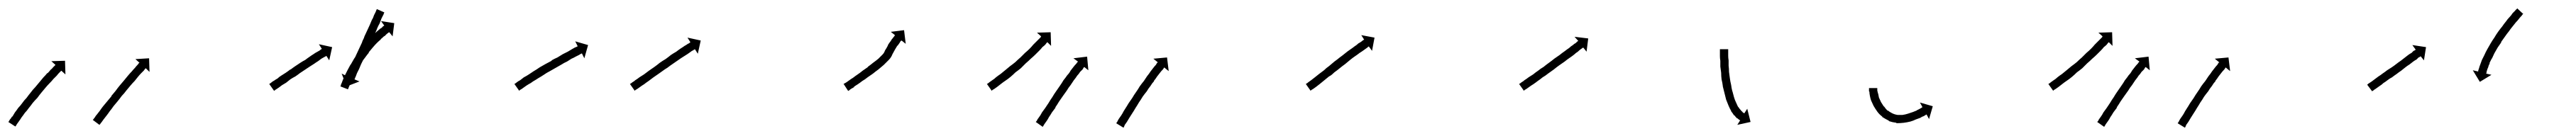

<svg xmlns="http://www.w3.org/2000/svg" viewBox="-30 -290 6220 329"><path d="M-9 4Q-8 2 -6 -1Q-6 -1 -6 -1Q-6 -1 -6 -1Q-6 -1 -6 -1Q-6 -1 -6 -1Q-3 -4 -1 -8Q-1 -8 -1 -8Q-1 -8 -1 -8Q-1 -8 -0.5 -8Q0 -8 0 -8Q3 -13 6 -18Q10 -23 14 -29Q19 -34 24 -41Q28 -47 34 -53Q39 -60 44 -66Q49 -73 55 -79Q60 -85 65 -91Q70 -97 75 -103Q80 -108 84 -113H85Q89 -117 92 -121Q96 -124 98 -127Q101 -130 102 -131Q103 -132 104 -133L94 -142L127 -143L128 -110L118 -119Q117 -118 117 -118Q115 -116 113 -114Q110 -111 107 -107Q103 -103 99 -99Q95 -94 90 -89Q85 -84 80 -78Q75 -72 70 -66Q65 -60 60 -53Q54 -47 49 -41Q44 -34 39 -28Q35 -22 30 -17Q26 -11 22 -6Q19 -1 16 3Q16 3 16 3Q16 3 16 3Q16 3 16 3Q16 3 16 3Q13 7 11 10Q11 10 11 10Q11 10 11 10Q11 10 11 10Q11 10 11 10Q9 13 8 15Q7 16 7 16L-10 5Q-9 5 -9 4ZM196 -2Q197 -4 199 -6Q201 -10 204 -13Q208 -18 211 -22Q215 -28 219 -33Q224 -39 229 -45Q234 -51 239 -57V-58Q244 -64 249 -70Q254 -77 259 -83Q265 -90 270 -96Q275 -102 279 -107Q284 -113 288 -117Q292 -122 296 -126Q299 -130 302 -133Q304 -135 305 -137Q306 -138 307 -138L297 -147L330 -149L331 -116L322 -125Q321 -124 320 -123Q319 -122 317 -119Q314 -116 311 -113Q307 -109 303 -104Q299 -99 295 -94Q290 -89 285 -83Q280 -77 275 -71Q270 -64 264 -58Q259 -51 254 -45Q249 -39 244 -33Q240 -27 235 -21Q231 -15 227 -10Q223 -5 220 -1Q217 3 215 6Q213 8 212 10Q211 11 210 12L194 0Q195 -1 196 -2Z M622 -88Q623 -89 626 -91Q628 -93 632 -95Q636 -98 640 -100Q644 -104 649 -107Q655 -111 660 -114Q666 -118 671 -122H672Q677 -126 683 -130Q689 -134 695 -138Q701 -142 707 -145Q712 -149 718 -153Q722 -156 727 -159Q731 -162 735 -164Q739 -166 742 -168Q744 -170 746 -171Q747 -172 747 -172L740 -183L772 -176L765 -144L758 -155Q758 -155 757 -154Q755 -153 753 -152Q749 -150 746 -148Q742 -145 738 -142Q733 -139 729 -136Q723 -132 718 -129Q712 -125 706 -121Q700 -117 694 -113Q689 -109 683 -105Q677 -102 671 -98Q666 -94 661 -90Q656 -87 651 -84Q647 -81 643 -78Q640 -76 637 -74Q635 -73 633 -71Q632 -71 632 -70L620 -87Q621 -87 622 -88ZM897 -258Q896 -254 895 -253Q894 -251 893 -249Q892 -247 891 -245Q890 -242 889 -239.5Q888 -237 887 -234Q883 -227 881 -222Q880 -219 878.5 -215.5Q877 -212 875 -208Q872 -202 869 -194Q867 -190 865.5 -186.5Q864 -183 862 -179Q859 -172 855 -164Q853 -160 851.5 -156.5Q850 -153 849 -149Q845 -141 842 -135Q841 -132 839.5 -129Q838 -126 837 -123Q834 -117 832 -113Q831 -110 829 -105Q827 -101 827 -100Q826 -99 826 -98L838 -93L807 -81L795 -112L807 -106Q808 -107 808 -107.5Q808 -108 808 -108Q810 -112 811 -113Q812 -116 814 -121Q816 -125 819 -131Q820 -134 821.5 -137.5Q823 -141 824 -144Q827 -150 830 -157Q832 -161 833.5 -164.5Q835 -168 837 -172Q839 -176 840.5 -179.5Q842 -183 844 -187Q845 -191 847 -194.5Q849 -198 850 -202Q852 -206 853.5 -209.5Q855 -213 857 -217Q860 -224 863 -230Q864 -233 865.5 -236Q867 -239 868 -242Q870 -245 871 -247.5Q872 -250 873 -253Q874 -255 875 -257Q876 -259 877 -261Q878 -263 879 -266Q879 -266 880 -268L898 -260Q898 -259 897 -258ZM793 -83Q793 -86 795 -89Q795 -89 795 -89Q795 -89 795 -89Q795 -89 795 -89Q795 -89 795 -89Q796 -92 798 -97Q798 -97 798 -97Q798 -97 798 -97Q798 -97 798 -97Q798 -97 798 -97Q800 -102 803 -107Q803 -107 803 -107.5Q803 -108 803 -108Q803 -108 803 -108Q803 -108 803 -108Q806 -114 809 -120Q809 -120 809 -120Q809 -120 809 -120Q809 -120 809 -120Q809 -120 809 -120Q813 -127 816 -133Q816 -133 816 -133Q816 -133 817 -134Q817 -134 817 -134Q817 -134 817 -134Q821 -141 825 -148Q825 -148 825 -148Q825 -148 825 -148Q825 -148 825 -148Q825 -148 825 -148Q830 -155 834 -162Q834 -162 834.5 -162Q835 -162 835 -162Q835 -162 835 -162Q835 -162 835 -162Q840 -169 845 -176Q845 -176 845 -176Q845 -176 845 -176Q845 -176 845 -176Q845 -176 845 -176Q850 -182 855 -188Q855 -188 855 -188Q855 -188 855 -188Q855 -188 855 -188.5Q855 -189 855 -189Q861 -194 866 -200Q866 -200 866 -200Q866 -200 866 -200Q866 -200 866 -200Q866 -200 866 -200Q871 -205 876 -210Q876 -210 876 -210Q876 -210 876 -210Q876 -210 876 -210Q876 -210 876 -210Q880 -214 885 -218Q885 -218 885 -218Q885 -218 885 -218Q885 -218 885 -218Q885 -218 885 -218Q888 -221 892 -223Q892 -223 892 -223Q892 -223 892 -223Q892 -223 892 -223Q892 -223 892 -223Q894 -226 896 -227Q896 -227 896 -227Q896 -227 896 -227Q896 -227 896 -227Q896 -227 896 -227Q897 -228 898 -228L890 -239L922 -234L918 -202L910 -212Q909 -212 908 -211Q908 -211 908 -211Q908 -211 908 -211Q908 -211 908 -211Q908 -211 908 -211Q907 -210 904 -208Q904 -208 904 -208Q904 -208 904 -208Q904 -208 904 -208Q904 -208 904 -208Q901 -205 898 -202Q898 -202 898 -202Q898 -202 898 -202Q898 -202 898 -202.5Q898 -203 898 -203Q894 -199 889 -195Q889 -195 889 -195Q889 -195 890 -195Q890 -195 890 -195Q890 -195 890 -195Q885 -191 880 -186Q880 -186 880 -186Q880 -186 880 -186Q880 -186 880 -186Q880 -186 880 -186Q875 -181 870 -175Q870 -175 870 -175Q870 -175 870 -175Q870 -175 870 -175Q870 -175 870 -175Q865 -169 860 -163Q860 -163 860 -163Q860 -163 860 -163Q860 -163 860.5 -163Q861 -163 861 -163Q856 -157 851 -150Q851 -150 851 -150Q851 -150 851 -150Q851 -150 851 -150Q851 -150 851 -150Q846 -144 842 -137Q842 -137 842 -137Q842 -137 842 -137Q842 -137 842 -137Q842 -137 842 -137Q838 -130 834 -124Q834 -124 834 -124Q834 -124 834 -124Q834 -124 834 -124Q834 -124 834 -124Q830 -117 827 -111Q827 -111 827 -111Q827 -111 827 -111Q827 -111 827 -111Q827 -111 827 -111Q824 -105 821 -99Q821 -99 821 -99Q821 -99 821 -99Q821 -99 821 -99Q821 -99 821 -99Q819 -94 817 -89Q817 -89 817 -89Q817 -89 817 -89Q817 -89 817 -89Q817 -89 817 -89Q815 -85 813 -81Q813 -81 813 -81Q813 -81 813 -81Q813 -81 813 -81Q813 -81 813 -81Q812 -78 811 -76Q811 -75 810 -74L792 -81Q792 -82 793 -83Z M1214 -88Q1216 -89 1218 -91Q1222 -94 1226 -96Q1230 -99 1235 -103Q1241 -106 1247 -110Q1253 -114 1259 -118Q1266 -122 1273 -127Q1280 -131 1287 -135Q1295 -139 1302 -143V-144Q1309 -148 1316 -151Q1322 -155 1329 -159Q1335 -162 1341 -165Q1346 -168 1351 -171Q1353 -172 1354.5 -173Q1356 -174 1358 -175Q1361 -176 1363 -177Q1364 -178 1365 -178L1359 -190L1390 -181L1381 -149L1375 -161Q1374 -160 1373 -160Q1371 -159 1368 -157Q1366 -156 1364 -155Q1362 -154 1360 -153Q1355 -150 1350 -148Q1344 -144 1339 -141Q1332 -138 1326 -134Q1319 -130 1312 -126Q1305 -122 1298 -118Q1290 -114 1283 -109Q1277 -105 1270 -101Q1264 -97 1257 -93Q1252 -89 1246 -86Q1241 -83 1237 -80Q1233 -77 1230 -75Q1227 -73 1225 -72Q1224 -71 1224 -70L1212 -87Q1213 -87 1214 -88Z M1493 -88Q1495 -89 1497 -91Q1501 -93 1504 -96Q1509 -99 1514 -103Q1519 -106 1525 -110Q1530 -114 1537 -119Q1544 -124 1550 -128Q1557 -133 1563 -138Q1570 -143 1577 -147Q1584 -152 1590 -157Q1596 -161 1603 -165Q1608 -169 1614 -173Q1619 -176 1623 -179Q1627 -181 1631 -184Q1634 -185 1636 -187Q1636 -187 1637 -188L1630 -199L1662 -192L1655 -160L1648 -171Q1647 -170 1646 -170Q1644 -168 1641 -167Q1638 -165 1634 -162Q1630 -159 1625 -156Q1619 -152 1614 -149Q1608 -145 1601 -140Q1595 -136 1588 -131Q1582 -126 1575 -122Q1568 -117 1561 -112Q1555 -108 1548 -103Q1541 -98 1536 -94Q1530 -90 1525 -86Q1520 -83 1516 -80Q1512 -77 1509 -75Q1506 -73 1504 -72Q1503 -71 1503 -70L1491 -87Q1492 -87 1493 -88Z M2009 -88Q2011 -89 2014 -91Q2017 -93 2021 -96Q2025 -99 2030 -102Q2035 -106 2041 -110Q2047 -114 2053 -119Q2059 -123 2066 -128Q2066 -128 2066 -128Q2066 -128 2066 -128Q2066 -128 2065.5 -128Q2065 -128 2065 -128Q2072 -133 2078 -138Q2078 -138 2078 -138Q2078 -138 2078 -138Q2078 -138 2078 -138Q2078 -138 2078 -138Q2085 -143 2091 -148Q2091 -148 2091 -148Q2091 -148 2091 -148Q2091 -148 2091 -148Q2091 -148 2091 -148Q2097 -154 2102 -159Q2102 -159 2101.5 -158.5Q2101 -158 2101 -158Q2101 -158 2101 -158Q2101 -158 2101 -158Q2105 -162 2107 -168Q2107 -168 2107 -168Q2107 -168 2107 -168Q2107 -168 2107 -168Q2107 -168 2107 -168Q2111 -174 2114 -180Q2114 -180 2114 -180.5Q2114 -181 2114 -181Q2114 -181 2114 -181Q2114 -181 2114 -181Q2117 -186 2121 -191Q2121 -191 2121 -191Q2121 -191 2121 -191Q2121 -191 2121 -191Q2121 -191 2121 -191Q2123 -195 2126 -198Q2126 -198 2126 -198Q2126 -198 2126 -198Q2126 -198 2126 -198Q2126 -198 2126 -198Q2128 -201 2130 -203Q2130 -203 2130 -203Q2130 -203 2130 -203Q2130 -203 2130 -203Q2130 -203 2130 -203Q2130 -204 2131 -205L2121 -213L2153 -217L2157 -184L2147 -192Q2146 -191 2145 -191Q2145 -191 2145 -191Q2145 -191 2145 -191Q2145 -191 2145 -191Q2145 -191 2145 -191Q2144 -189 2142 -186Q2142 -186 2142 -186Q2142 -186 2142 -186Q2142 -186 2142 -186Q2142 -186 2142 -186Q2140 -183 2137 -179Q2137 -179 2137 -179.5Q2137 -180 2137 -180Q2137 -180 2137 -180Q2137 -180 2137 -180Q2134 -175 2131 -170Q2131 -170 2131 -170Q2131 -170 2131 -170Q2131 -170 2131 -170Q2131 -170 2131 -170Q2128 -165 2125 -159Q2125 -159 2125 -159Q2125 -159 2125 -159Q2125 -159 2125 -159Q2125 -159 2125 -159Q2122 -151 2116 -145Q2116 -145 2116 -145Q2116 -145 2116 -145Q2116 -145 2116 -145Q2116 -145 2116 -145Q2110 -139 2104 -133Q2104 -133 2104 -133Q2104 -133 2104 -133Q2104 -133 2104 -133Q2104 -133 2104 -133Q2098 -128 2091 -122Q2091 -122 2091 -122Q2091 -122 2091 -122Q2091 -122 2091 -122Q2091 -122 2091 -122Q2084 -117 2078 -112Q2078 -112 2078 -112Q2078 -112 2078 -112Q2078 -112 2078 -112Q2078 -112 2078 -112Q2071 -107 2065 -103Q2059 -98 2052 -94Q2047 -90 2041 -86Q2036 -83 2032 -80V-79Q2028 -77 2025 -75Q2022 -73 2020 -71Q2019 -71 2018 -70L2007 -87Q2008 -88 2009 -88Z M2355 -88Q2357 -89 2359 -91Q2362 -93 2366 -96Q2371 -99 2375 -103Q2375 -103 2375 -103Q2375 -103 2375 -103Q2375 -103 2375 -103Q2375 -103 2375 -103Q2380 -107 2386 -111Q2386 -111 2386 -111Q2386 -111 2386 -111Q2386 -111 2386 -111Q2386 -111 2386 -111Q2391 -115 2397 -120Q2397 -120 2397 -120Q2397 -120 2397 -120Q2397 -120 2397 -120Q2397 -120 2397 -120Q2403 -125 2409 -130Q2409 -130 2409 -130Q2409 -130 2409 -130Q2409 -130 2409 -130Q2409 -130 2409 -130Q2416 -135 2422 -140Q2422 -140 2422 -140Q2422 -140 2422 -140Q2422 -140 2422 -140Q2422 -140 2422 -140Q2428 -146 2434 -151Q2434 -151 2434 -151Q2434 -151 2434 -151Q2434 -151 2434 -151Q2434 -151 2434 -151Q2440 -157 2445 -162Q2445 -162 2445 -162Q2445 -162 2445 -162Q2445 -162 2445 -162Q2445 -162 2445 -162Q2451 -167 2456 -172Q2456 -172 2456 -172Q2456 -172 2456 -172Q2456 -172 2456 -172Q2456 -172 2456 -172Q2461 -177 2465 -182Q2469 -186 2473 -190Q2476 -193 2479 -196Q2481 -198 2483 -200Q2483 -201 2484 -202L2474 -211L2507 -212L2508 -179L2499 -188Q2498 -187 2497 -186Q2496 -185 2494 -182Q2491 -179 2487 -176Q2484 -172 2480 -168Q2475 -163 2470 -158Q2470 -158 2470 -158Q2470 -158 2470 -158Q2470 -158 2470 -158Q2470 -158 2470 -158Q2465 -153 2459 -148Q2459 -148 2459 -148Q2459 -148 2459 -148Q2459 -148 2459 -148Q2459 -148 2459 -148Q2453 -142 2447 -137Q2447 -137 2447 -137Q2447 -137 2447 -137Q2447 -137 2447 -137Q2447 -137 2447 -137Q2441 -131 2435 -125Q2435 -125 2435 -125Q2435 -125 2435 -125Q2435 -125 2435 -125Q2435 -125 2435 -125Q2429 -120 2422 -115Q2422 -115 2422 -115Q2422 -115 2422 -115Q2422 -115 2422 -115Q2422 -115 2422 -115Q2416 -109 2410 -104Q2410 -104 2410 -104Q2410 -104 2410 -104Q2410 -104 2410 -104Q2410 -104 2410 -104Q2404 -99 2398 -95Q2398 -95 2398 -95Q2398 -95 2398 -95Q2398 -95 2398 -95Q2398 -95 2398 -95Q2392 -91 2387 -87Q2387 -87 2387 -87Q2387 -87 2387 -87Q2387 -87 2387 -87Q2387 -87 2387 -87Q2382 -83 2378 -80Q2374 -77 2371 -75Q2368 -73 2366 -72Q2365 -71 2365 -70L2353 -87Q2354 -87 2355 -88ZM2472 4Q2474 2 2475 -1Q2477 -4 2480 -8Q2483 -12 2486 -18Q2489 -22 2494 -29Q2498 -35 2502 -41Q2506 -48 2511 -55Q2515 -62 2520 -69Q2525 -76 2529 -82Q2534 -89 2538 -96Q2543 -102 2547 -108Q2552 -113 2555 -119Q2559 -124 2562 -128Q2565 -132 2568 -135Q2570 -137 2571 -139Q2572 -140 2573 -141L2562 -149L2595 -153L2598 -120L2588 -128Q2588 -127 2587 -127Q2586 -125 2584 -122Q2581 -119 2578 -116Q2575 -111 2571 -107Q2568 -102 2563 -96Q2559 -90 2555 -84Q2550 -78 2546 -71Q2541 -64 2536 -57Q2532 -51 2527 -44Q2523 -37 2518 -30H2519Q2515 -25 2510 -18Q2506 -11 2503 -7Q2500 -1 2497 3Q2494 7 2492 10Q2490 13 2489 15Q2488 16 2488 17L2471 5Q2472 4 2472 4ZM2666 7Q2668 5 2669 2Q2671 -2 2674 -6Q2677 -10 2680 -15Q2683 -21 2687 -27Q2691 -33 2695 -40Q2699 -46 2704 -53Q2708 -60 2713 -67Q2718 -74 2722 -81Q2727 -88 2732 -94Q2736 -100 2740 -106Q2745 -112 2748 -117Q2752 -122 2755 -126Q2758 -130 2761 -133Q2763 -136 2764 -138Q2765 -139 2766 -139L2755 -148L2788 -151L2792 -118L2781 -127Q2781 -126 2780 -125Q2779 -123 2777 -121Q2774 -118 2771 -114Q2768 -110 2764 -105Q2761 -100 2756 -94H2757Q2752 -89 2748 -82Q2743 -76 2739 -69Q2734 -63 2729 -56Q2725 -49 2720 -42Q2716 -35 2712 -29Q2708 -22 2704 -16Q2700 -10 2697 -5Q2694 0 2691 5Q2688 9 2686 12Q2685 15 2684 17Q2683 18 2683 19L2665 8Q2666 8 2666 7Z M3125 -88Q3127 -89 3129 -91Q3129 -91 3129 -91Q3129 -91 3129 -91Q3129 -91 3129 -91Q3129 -91 3129 -91Q3132 -93 3136 -96Q3136 -96 3136 -96Q3136 -96 3136 -96Q3136 -96 3136 -96Q3136 -96 3136 -96Q3140 -99 3145 -103Q3150 -107 3155 -111Q3160 -115 3167 -120Q3170 -123 3173 -125.5Q3176 -128 3179 -130Q3186 -136 3192 -141Q3199 -146 3205 -151Q3212 -156 3218 -161Q3224 -166 3230 -170Q3236 -174 3241 -178Q3246 -181 3250 -185Q3254 -187 3258 -190Q3260 -192 3262 -193Q3263 -194 3264 -194L3257 -205L3289 -199L3283 -167L3275 -178Q3275 -177 3274 -177Q3272 -175 3269 -173Q3266 -171 3262 -168Q3258 -165 3253 -162Q3248 -158 3242 -154Q3236 -150 3230 -145Q3224 -140 3218 -135Q3211 -130 3205 -125Q3199 -120 3192 -115Q3189 -112 3186 -109.5Q3183 -107 3179 -105Q3173 -100 3168 -96Q3162 -91 3157 -87Q3152 -83 3148 -80Q3148 -80 3148 -80Q3148 -80 3148 -80Q3148 -80 3148 -80Q3148 -80 3148 -80Q3144 -77 3141 -75Q3141 -75 3141 -75Q3141 -75 3141 -75Q3141 -75 3141 -75Q3141 -75 3141 -75Q3138 -73 3136 -72Q3135 -71 3135 -70L3123 -87Q3124 -87 3125 -88Z M3640 -88Q3642 -89 3644 -91Q3648 -93 3651 -96Q3656 -99 3661 -103Q3666 -106 3672 -110Q3678 -115 3684 -119Q3690 -124 3697 -128Q3703 -133 3710 -138Q3717 -143 3723 -148Q3730 -153 3736 -157Q3742 -162 3748 -166Q3753 -170 3759 -174Q3763 -178 3768 -181Q3771 -184 3775 -186Q3777 -188 3779 -190Q3780 -190 3781 -191L3772 -201L3805 -197L3801 -165L3793 -175Q3792 -174 3791 -174Q3789 -172 3787 -171Q3783 -168 3780 -165Q3775 -162 3771 -158Q3766 -154 3760 -150Q3754 -146 3748 -141Q3742 -137 3735 -132Q3728 -127 3722 -122Q3715 -117 3708 -112Q3702 -107 3695 -103Q3689 -98 3683 -94Q3678 -90 3672 -86Q3667 -83 3663 -80Q3659 -77 3656 -75Q3653 -73 3651 -72Q3650 -71 3650 -70L3638 -87Q3639 -87 3640 -88Z M4143 -169Q4143 -167 4143 -164Q4143 -160 4143 -155Q4143 -155 4143 -155Q4143 -155 4143 -155Q4143 -155 4143 -155Q4143 -155 4143 -155Q4143 -150 4144 -144Q4144 -144 4144 -144Q4144 -144 4144 -144Q4144 -144 4144 -144Q4144 -144 4144 -144Q4144 -138 4144 -131Q4144 -131 4144 -131Q4144 -131 4144 -131Q4144 -131 4144 -131Q4144 -131 4144 -131Q4145 -124 4145 -116Q4145 -116 4145 -116Q4145 -116 4145 -116Q4145 -116 4145 -116Q4145 -116 4145 -116Q4146 -109 4147 -101Q4147 -101 4147 -101Q4147 -101 4147 -101Q4147 -101 4147 -101Q4147 -101 4147 -101Q4148 -93 4150 -85Q4150 -85 4150 -85Q4150 -85 4150 -85Q4150 -85 4150 -85Q4150 -85 4150 -85Q4151 -77 4153 -69Q4153 -69 4153 -69.5Q4153 -70 4153 -70Q4153 -70 4153 -70Q4153 -70 4153 -70Q4155 -62 4157 -55Q4157 -55 4157 -55Q4157 -55 4157 -55Q4157 -55 4157 -55Q4157 -55 4157 -55Q4159 -48 4162 -42Q4162 -42 4162 -42Q4162 -42 4162 -42Q4162 -42 4162 -42Q4162 -42 4162 -42Q4165 -36 4167 -31Q4167 -31 4167 -31.5Q4167 -32 4167 -32Q4167 -32 4167 -32Q4167 -32 4167 -32Q4170 -27 4173 -24Q4173 -24 4173 -24Q4173 -24 4173 -24Q4173 -24 4173 -24Q4173 -24 4173 -24Q4175 -21 4178 -19Q4178 -19 4178 -19Q4178 -19 4178 -19Q4177 -19 4177 -19Q4177 -19 4177 -19Q4179 -18 4181 -16Q4181 -16 4181 -16.5Q4181 -17 4181 -17Q4181 -17 4181 -17Q4181 -17 4181 -17Q4181 -16 4182 -16L4189 -27L4197 5L4165 12L4172 1Q4171 1 4170 0Q4170 0 4170 0Q4170 0 4170 0Q4170 0 4170 0Q4170 0 4170 0Q4167 -2 4165 -4Q4165 -4 4165 -4Q4165 -4 4164 -4Q4164 -4 4164 -4Q4164 -4 4164 -4Q4161 -7 4158 -11Q4158 -11 4158 -11Q4158 -11 4157 -11Q4157 -11 4157 -11Q4157 -11 4157 -11Q4154 -16 4150 -21Q4150 -21 4150 -21Q4150 -21 4150 -21Q4150 -21 4150 -21.5Q4150 -22 4150 -22Q4147 -27 4144 -34Q4144 -34 4144 -34Q4144 -34 4144 -34Q4144 -34 4144 -34Q4144 -34 4144 -34Q4141 -41 4138 -49Q4138 -49 4138 -49Q4138 -49 4138 -49Q4138 -49 4138 -49Q4138 -49 4138 -49Q4136 -57 4134 -65Q4134 -65 4134 -65Q4134 -65 4134 -65Q4134 -65 4134 -65Q4134 -65 4134 -65Q4132 -73 4130 -81Q4130 -81 4130 -81Q4130 -81 4130 -81Q4130 -81 4130 -81.5Q4130 -82 4130 -82Q4129 -90 4127 -98Q4127 -98 4127 -98Q4127 -98 4127 -98Q4127 -98 4127 -98Q4127 -98 4127 -98Q4126 -106 4126 -114Q4126 -114 4126 -114Q4126 -114 4126 -114Q4126 -114 4126 -114Q4126 -114 4126 -114Q4125 -122 4124 -129Q4124 -129 4124 -129Q4124 -129 4124 -129Q4124 -129 4124 -129Q4124 -129 4124 -129Q4124 -136 4124 -143Q4124 -143 4124 -143Q4124 -143 4124 -143Q4124 -143 4124 -143Q4124 -143 4124 -143Q4123 -149 4123 -154Q4123 -154 4123 -154Q4123 -154 4123 -154Q4123 -154 4123 -154Q4123 -154 4123 -154Q4123 -159 4123 -163Q4123 -167 4123 -169Q4123 -170 4123 -171H4143Q4143 -170 4143 -169Z M4503 -75Q4503 -75 4503 -75Q4503 -75 4503 -75Q4503 -75 4503 -75.5Q4503 -76 4503 -76Q4503 -73 4503 -71Q4503 -71 4503 -71Q4503 -71 4503 -71Q4503 -71 4503 -71Q4503 -71 4503 -71Q4504 -67 4505 -63Q4505 -63 4505 -63Q4505 -63 4505 -63Q4505 -63 4505 -63.5Q4505 -64 4505 -64Q4506 -59 4507 -54Q4507 -54 4507 -54Q4507 -54 4507 -54Q4507 -54 4507 -54Q4507 -54 4507 -54Q4509 -49 4512 -43Q4512 -43 4512 -43Q4512 -43 4512 -43Q4512 -43 4512 -43Q4512 -43 4512 -43Q4515 -38 4519 -32Q4519 -32 4519 -32Q4519 -32 4519 -32Q4519 -32 4519 -32.5Q4519 -33 4519 -33Q4523 -27 4528 -22Q4528 -22 4528 -22.5Q4528 -23 4528 -23Q4528 -23 4528 -23Q4528 -23 4528 -23Q4533 -19 4539 -16Q4539 -16 4539 -16Q4539 -16 4539 -16Q4539 -16 4539 -16Q4539 -16 4539 -16Q4545 -13 4552 -12Q4552 -12 4552 -12Q4552 -12 4552 -12Q4551 -12 4551 -12Q4551 -12 4551 -12Q4558 -12 4565 -12Q4565 -12 4565 -12Q4565 -12 4565 -12Q4564 -12 4564 -12Q4564 -12 4564 -12Q4571 -13 4577 -15Q4577 -15 4577 -15Q4577 -15 4577 -15Q4577 -15 4577 -15Q4577 -15 4577 -15Q4583 -17 4589 -19Q4589 -19 4589 -19Q4589 -19 4589 -19Q4589 -19 4589 -19Q4589 -19 4589 -19Q4594 -21 4599 -23Q4599 -23 4598.5 -23Q4598 -23 4598 -23Q4598 -23 4598 -23Q4598 -23 4598 -23Q4602 -25 4606 -27Q4606 -27 4606 -27Q4606 -27 4606 -27Q4606 -27 4606 -27Q4606 -27 4606 -27Q4609 -29 4611 -30Q4611 -30 4611 -30Q4611 -30 4611 -30Q4611 -30 4611 -30Q4611 -30 4611 -30Q4611 -30 4612 -31L4606 -42L4637 -33L4628 -2L4622 -13Q4621 -13 4620 -12Q4620 -12 4620 -12Q4620 -12 4620 -12Q4620 -12 4620 -12Q4620 -12 4620 -12Q4618 -11 4615 -9Q4615 -9 4615 -9Q4615 -9 4615 -9Q4615 -9 4615 -9Q4615 -9 4615 -9Q4611 -8 4607 -5Q4607 -5 4607 -5Q4607 -5 4607 -5Q4607 -5 4607 -5Q4607 -5 4607 -5Q4602 -3 4596 -1Q4596 -1 4596 -1Q4596 -1 4596 -1Q4596 -1 4596 -1Q4596 -1 4596 -1Q4590 2 4583 4Q4583 4 4583 4Q4583 4 4583 4Q4583 4 4583 4Q4583 4 4583 4Q4575 6 4567 7Q4567 7 4567 7Q4567 7 4567 7Q4567 7 4567 7Q4567 7 4567 7Q4558 8 4550 8Q4550 8 4549.5 8Q4549 8 4549 7Q4549 7 4549 7Q4549 7 4549 7Q4540 6 4531 3Q4531 3 4531 3Q4531 3 4531 3Q4531 2 4531 2Q4531 2 4531 2Q4523 -2 4515 -7Q4515 -7 4515 -7Q4515 -7 4515 -7Q4515 -7 4515 -7.5Q4515 -8 4515 -8Q4508 -13 4503 -20Q4503 -20 4503 -20Q4503 -20 4503 -20Q4503 -20 4503 -20Q4503 -20 4503 -20Q4498 -27 4494 -34Q4494 -34 4494 -34Q4494 -34 4494 -34Q4494 -34 4494 -34Q4494 -34 4494 -34Q4491 -41 4488 -47Q4488 -47 4488 -47Q4488 -47 4488 -47Q4488 -47 4488 -47Q4488 -47 4488 -47Q4486 -53 4485 -59Q4485 -59 4485 -59Q4485 -59 4485 -59Q4485 -59 4485 -59Q4485 -59 4485 -59Q4484 -64 4484 -68Q4484 -68 4484 -68Q4484 -68 4483 -69Q4483 -69 4483 -69Q4483 -69 4483 -69Q4483 -72 4483 -75Q4483 -75 4483 -75Q4483 -75 4483 -75Q4483 -75 4483 -75Q4483 -75 4483 -75Q4483 -76 4483 -77H4503Q4503 -76 4503 -75Z M4918 -88Q4920 -89 4922 -91Q4925 -93 4929 -96Q4934 -99 4938 -103Q4938 -103 4938 -103Q4938 -103 4938 -103Q4938 -103 4938 -103Q4938 -103 4938 -103Q4943 -107 4949 -111Q4949 -111 4949 -111Q4949 -111 4949 -111Q4949 -111 4949 -111Q4949 -111 4949 -111Q4954 -115 4960 -120Q4960 -120 4960 -120Q4960 -120 4960 -120Q4960 -120 4960 -120Q4960 -120 4960 -120Q4966 -125 4972 -130Q4972 -130 4972 -130Q4972 -130 4972 -130Q4972 -130 4972 -130Q4972 -130 4972 -130Q4979 -135 4985 -140Q4985 -140 4985 -140Q4985 -140 4985 -140Q4985 -140 4985 -140Q4985 -140 4985 -140Q4991 -146 4997 -151Q4997 -151 4997 -151Q4997 -151 4997 -151Q4997 -151 4997 -151Q4997 -151 4997 -151Q5003 -157 5008 -162Q5008 -162 5008 -162Q5008 -162 5008 -162Q5008 -162 5008 -162Q5008 -162 5008 -162Q5014 -167 5019 -172Q5019 -172 5019 -172Q5019 -172 5019 -172Q5019 -172 5019 -172Q5019 -172 5019 -172Q5024 -177 5028 -182Q5032 -186 5036 -190Q5039 -193 5042 -196Q5044 -198 5046 -200Q5046 -201 5047 -202L5037 -211L5070 -212L5071 -179L5062 -188Q5061 -187 5060 -186Q5059 -185 5057 -182Q5054 -179 5050 -176Q5047 -172 5043 -168Q5038 -163 5033 -158Q5033 -158 5033 -158Q5033 -158 5033 -158Q5033 -158 5033 -158Q5033 -158 5033 -158Q5028 -153 5022 -148Q5022 -148 5022 -148Q5022 -148 5022 -148Q5022 -148 5022 -148Q5022 -148 5022 -148Q5016 -142 5010 -137Q5010 -137 5010 -137Q5010 -137 5010 -137Q5010 -137 5010 -137Q5010 -137 5010 -137Q5004 -131 4998 -125Q4998 -125 4998 -125Q4998 -125 4998 -125Q4998 -125 4998 -125Q4998 -125 4998 -125Q4992 -120 4985 -115Q4985 -115 4985 -115Q4985 -115 4985 -115Q4985 -115 4985 -115Q4985 -115 4985 -115Q4979 -109 4973 -104Q4973 -104 4973 -104Q4973 -104 4973 -104Q4973 -104 4973 -104Q4973 -104 4973 -104Q4967 -99 4961 -95Q4961 -95 4961 -95Q4961 -95 4961 -95Q4961 -95 4961 -95Q4961 -95 4961 -95Q4955 -91 4950 -87Q4950 -87 4950 -87Q4950 -87 4950 -87Q4950 -87 4950 -87Q4950 -87 4950 -87Q4945 -83 4941 -80Q4937 -77 4934 -75Q4931 -73 4929 -72Q4928 -71 4928 -70L4916 -87Q4917 -87 4918 -88ZM5035 4Q5037 2 5038 -1Q5040 -4 5043 -8Q5046 -12 5049 -18Q5052 -22 5057 -29Q5061 -35 5065 -41Q5069 -48 5074 -55Q5078 -62 5083 -69Q5088 -76 5092 -82Q5097 -89 5101 -96Q5106 -102 5110 -108Q5115 -113 5118 -119Q5122 -124 5125 -128Q5128 -132 5131 -135Q5133 -137 5134 -139Q5135 -140 5136 -141L5125 -149L5158 -153L5161 -120L5151 -128Q5151 -127 5150 -127Q5149 -125 5147 -122Q5144 -119 5141 -116Q5138 -111 5134 -107Q5131 -102 5126 -96Q5122 -90 5118 -84Q5113 -78 5109 -71Q5104 -64 5099 -57Q5095 -51 5090 -44Q5086 -37 5081 -30H5082Q5078 -25 5073 -18Q5069 -11 5066 -7Q5063 -1 5060 3Q5057 7 5055 10Q5053 13 5052 15Q5051 16 5051 17L5034 5Q5035 4 5035 4ZM5229 7Q5231 5 5232 2Q5234 -2 5237 -6Q5240 -10 5243 -15Q5246 -21 5250 -27Q5254 -33 5258 -40Q5262 -46 5267 -53Q5271 -60 5276 -67Q5281 -74 5285 -81Q5290 -88 5295 -94Q5299 -100 5303 -106Q5308 -112 5311 -117Q5315 -122 5318 -126Q5321 -130 5324 -133Q5326 -136 5327 -138Q5328 -139 5329 -139L5318 -148L5351 -151L5355 -118L5344 -127Q5344 -126 5343 -125Q5342 -123 5340 -121Q5337 -118 5334 -114Q5331 -110 5327 -105Q5324 -100 5319 -94H5320Q5315 -89 5311 -82Q5306 -76 5302 -69Q5297 -63 5292 -56Q5288 -49 5283 -42Q5279 -35 5275 -29Q5271 -22 5267 -16Q5263 -10 5260 -5Q5257 0 5254 5Q5251 9 5249 12Q5248 15 5247 17Q5246 18 5246 19L5228 8Q5229 8 5229 7Z M5687 -86Q5689 -88 5691 -89Q5694 -91 5697 -93Q5701 -96 5705 -99Q5709 -102 5713 -105Q5718 -108 5723 -112Q5729 -116 5734 -120Q5740 -124 5745 -127Q5751 -131 5756 -135Q5761 -139 5767 -143Q5772 -147 5776 -150Q5781 -154 5785 -157Q5789 -160 5793 -162Q5796 -165 5798 -167Q5801 -168 5802 -169Q5803 -170 5803 -170L5795 -181L5828 -176L5823 -144L5815 -154Q5815 -154 5814 -153Q5813 -152 5810 -151Q5808 -149 5805 -146Q5801 -144 5797 -141Q5793 -138 5788 -134Q5783 -131 5778 -127Q5773 -123 5768 -119Q5762 -115 5757 -111Q5751 -107 5746 -103Q5740 -100 5735 -96Q5730 -92 5725 -89Q5721 -85 5716 -82Q5713 -80 5709 -77Q5705 -74 5703 -73Q5701 -71 5699 -70Q5698 -70 5698 -69L5686 -85Q5687 -86 5687 -86Z M6061 -255Q6060 -253 6058 -251Q6058 -251 6058 -251Q6058 -251 6058 -251Q6058 -251 6058 -251Q6058 -251 6058 -251Q6055 -248 6052 -244Q6052 -244 6052 -244Q6052 -244 6052 -244Q6052 -244 6052 -244Q6052 -244 6052 -244Q6049 -240 6045 -236Q6045 -236 6045 -236Q6045 -236 6045 -236Q6045 -236 6045 -236Q6045 -236 6045 -236Q6041 -231 6037 -226Q6037 -226 6037 -226Q6037 -226 6037 -226Q6037 -226 6037 -226Q6037 -226 6037 -226Q6032 -220 6028 -214Q6028 -214 6028 -214Q6028 -214 6028 -214Q6028 -214 6028 -214Q6028 -214 6028 -214Q6023 -208 6019 -202Q6019 -202 6019 -202Q6019 -202 6019 -202Q6019 -202 6019 -202Q6019 -202 6019 -202Q6014 -195 6009 -188Q6009 -188 6009 -188Q6009 -188 6009 -188Q6010 -188 6010 -188Q6010 -188 6010 -188Q6005 -181 6001 -175Q6001 -175 6001 -175Q6001 -175 6001 -175Q6001 -175 6001 -175Q6001 -175 6001 -175Q5997 -168 5993 -161Q5993 -161 5993 -161Q5993 -161 5993 -161Q5993 -161 5993 -161Q5993 -161 5993 -161Q5990 -155 5987 -148Q5987 -148 5987 -148.5Q5987 -149 5987 -149Q5987 -149 5987 -149Q5987 -149 5987 -149Q5984 -143 5981 -137Q5981 -137 5981 -137Q5981 -137 5981 -137Q5982 -137 5982 -137Q5982 -137 5982 -137Q5979 -132 5978 -127Q5978 -127 5978 -127Q5978 -127 5978 -127Q5978 -127 5978 -127Q5978 -127 5978 -127Q5976 -123 5975 -119Q5975 -119 5975 -119Q5975 -119 5975 -119Q5975 -119 5975 -119Q5975 -119 5975 -119Q5974 -116 5974 -114Q5974 -114 5974 -114Q5974 -114 5974 -114Q5974 -114 5974 -114Q5974 -114 5974 -114Q5974 -113 5973 -112L5986 -109L5958 -92L5941 -120L5954 -117Q5954 -118 5954 -119Q5954 -119 5954 -119Q5954 -119 5954 -119Q5954 -119 5954 -119Q5954 -119 5954 -119Q5955 -122 5956 -125Q5956 -125 5956 -125Q5956 -125 5956 -125Q5956 -125 5956 -125Q5956 -125 5956 -125Q5957 -129 5959 -134Q5959 -134 5959 -134Q5959 -134 5959 -134Q5959 -134 5959 -134Q5959 -134 5959 -134Q5961 -139 5963 -145Q5963 -145 5963 -145Q5963 -145 5963 -145Q5963 -145 5963 -145Q5963 -145 5963 -145Q5966 -151 5969 -157Q5969 -157 5969 -157Q5969 -157 5969 -157Q5969 -157 5969 -157Q5969 -157 5969 -157Q5972 -164 5976 -171Q5976 -171 5976 -171Q5976 -171 5976 -171Q5976 -171 5976 -171Q5976 -171 5976 -171Q5980 -178 5984 -185Q5984 -185 5984 -185Q5984 -185 5984 -185Q5984 -185 5984 -185Q5984 -185 5984 -185Q5988 -192 5993 -199Q5993 -199 5993 -199Q5993 -199 5993 -199Q5993 -199 5993 -199Q5993 -199 5993 -199Q5997 -206 6002 -213Q6002 -213 6002 -213Q6002 -213 6002 -213Q6002 -213 6002 -213Q6002 -213 6002 -213Q6007 -220 6012 -226Q6012 -226 6012 -226Q6012 -226 6012 -226Q6012 -226 6012 -226Q6012 -226 6012 -226Q6016 -232 6021 -238Q6021 -238 6021 -238Q6021 -238 6021 -238Q6021 -238 6021 -238Q6021 -238 6021 -238Q6025 -244 6030 -249Q6030 -249 6030 -249Q6030 -249 6030 -249Q6030 -249 6030 -249Q6030 -249 6030 -249Q6034 -253 6037 -258Q6037 -258 6037 -258Q6037 -258 6037 -258Q6037 -258 6037 -258Q6037 -258 6037 -258Q6040 -261 6043 -264Q6043 -264 6043 -264Q6043 -264 6043 -264Q6043 -264 6043 -264Q6043 -264 6043 -264Q6045 -267 6047 -268Q6048 -269 6048 -270L6063 -256Q6062 -256 6061 -255Z"/></svg>

Font: FRB American Cursive Just Arrows Light
Style: Italic
Weight: 300
Italic angle: -25°
Version: Version 2.0;Modular Font Editor K font №1